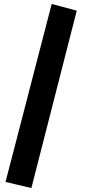

<svg xmlns="http://www.w3.org/2000/svg" viewBox="-20 -731 434 973"><path d="M139 222 8 191 242 -711 369 -677Z"/></svg>

Font: Ysabeau Office Black
Style: Regular
Weight: 900
Designer: Christian Thalmann (Catharsis Fonts)
Version: Version 2.001;gftools[0.9.30]; featfreeze: tnum,lnum,ss02